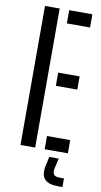

<svg xmlns="http://www.w3.org/2000/svg" viewBox="-107 -847 574 1088"><g transform="rotate(10 180.5 -303.0)"><path d="M59.9 0V-800H144.4V0ZM199 0V-76H332.5V0ZM199 -364.8V-440.8H322.5V-364.8ZM199 -724V-800H332.5V-724ZM335.4 193.6H309.7Q255.3 193.6 232.9 169.4Q210.5 145.2 219.9 95.5L232.2 38.6H286.8L273.6 95.5Q268.1 121.3 276.9 132.6Q285.8 143.9 310.5 143.9H335.4Z"/></g></svg>

Font: Big Shoulders Stencil Text SC Thin
Style: Regular
Weight: 100
Designer: Patric King
Foundry: XO Type Co
Version: Version 2.001